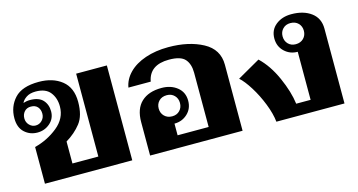

<svg xmlns="http://www.w3.org/2000/svg" viewBox="-65 -822 2017 1081"><g transform="rotate(-15 943.5 -281.5)"><path d="M86 -214Q161 -233 220.5 -281Q280 -329 280 -399Q280 -448 253.5 -481.5Q227 -515 169 -515Q135 -515 114 -500.5Q93 -486 87 -470Q105 -477 126 -477Q177 -477 201 -451Q225 -425 225 -385Q225 -343 194 -316Q163 -289 121 -289Q77 -289 46 -317.5Q15 -346 15 -400Q15 -468 58.5 -515.5Q102 -563 200 -563Q282 -563 334 -521.5Q386 -480 386 -397Q386 -317 352 -273.5Q318 -230 265 -198V-70H416V-553H595V0H86ZM174 -385Q174 -409 160.5 -424.5Q147 -440 121 -440Q97 -440 83 -424Q69 -408 69 -385Q69 -362 84.5 -346Q100 -330 121 -330Q143 -330 158.5 -346Q174 -362 174 -385Z M699 -195Q699 -272 741 -311.5Q783 -351 859 -351Q913 -351 949.5 -322Q986 -293 986 -243Q986 -197 954.5 -167.5Q923 -138 878 -138V-70H1059V-386Q1059 -437 1034 -465.5Q1009 -494 941 -494Q827 -494 810 -401H680Q688 -448 724.5 -485Q761 -522 821 -542.5Q881 -563 955 -563Q1074 -563 1156 -519Q1238 -475 1238 -385V0H699ZM938 -243Q938 -269 921 -286.5Q904 -304 877 -304Q848 -304 831 -286.5Q814 -269 814 -243Q814 -216 831.5 -198.5Q849 -181 877 -181Q904 -181 921 -198.5Q938 -216 938 -243Z M1295 -288 1428 -364Q1484 -311 1522 -225.5Q1560 -140 1569 -69H1653V-349Q1608 -349 1576.5 -379Q1545 -409 1545 -455Q1545 -505 1581.5 -534Q1618 -563 1672 -563Q1743 -563 1787.5 -530Q1832 -497 1832 -436V0H1435Q1430 -48 1407 -106.5Q1384 -165 1353 -214.5Q1322 -264 1295 -288ZM1717 -455Q1717 -481 1700 -498.5Q1683 -516 1654 -516Q1627 -516 1610 -498.5Q1593 -481 1593 -455Q1593 -428 1610 -410.5Q1627 -393 1654 -393Q1682 -393 1699.5 -410.5Q1717 -428 1717 -455Z"/></g></svg>

Font: Taviraj
Style: Bold
Weight: 700
Designer: Katatrad Team
Foundry: CadsonDemak
Version: Version 1.001